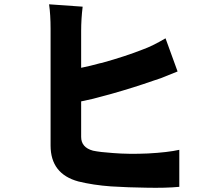

<svg xmlns="http://www.w3.org/2000/svg" viewBox="-20 -835 1009 892"><path d="M813 33Q750 39 659 37Q577 36 496 31Q413 25 344 8Q215 -27 215 -159V-701Q215 -766 208 -815L364 -804Q357 -747 357 -691V-520Q401 -529 444 -541L454 -543Q565 -574 643 -605Q688 -621 749 -657L805 -503L728 -472L692 -460Q604 -429 498 -399L412 -376L357 -364V-199Q357 -150 412 -135Q445 -128 505 -124Q578 -118 667 -122Q760 -127 813 -139Z"/></svg>

Font: Xiangcui Wave Sans Xiangcui Wave Sans
Style: Regular
Weight: 800
Width: 3
Version: Version 0.920;March 28, 2024;FontCreator 14.0.0.2814 64-bit